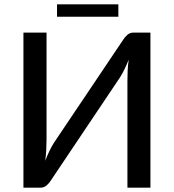

<svg xmlns="http://www.w3.org/2000/svg" viewBox="-20 -869 806 889"><path d="M676.5 -718V0H570V-494Q570 -516.5 571 -541.2Q572 -566 576 -593Q566.5 -569 556.5 -548.5Q546.5 -528 536.5 -512L215.5 -33.5Q208 -21 195.8 -10.5Q183.5 0 168 0H88.5V-718H195.5V-224Q195.5 -201.5 194.2 -176.8Q193 -152 189.5 -124.5Q198.5 -148.5 208.5 -169.2Q218.5 -190 228.5 -206L550 -684.5Q557.5 -697 569.5 -707.5Q581.5 -718 597 -718ZM244 -849H528V-791.5H244Z"/></svg>

Font: Lato 2
Style: Regular
Weight: 500
Designer: Lukasz Dziedzic with Adam Twardoch and Botio Nikoltchev
Foundry: tyPoland Lukasz Dziedzic
Version: Version 2.015; 2015-08-06; http://www.latofonts.com/